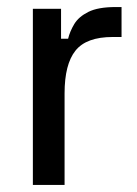

<svg xmlns="http://www.w3.org/2000/svg" viewBox="-20 -525 390 545"><path d="M163.3 0H73.3V-500H153.3V-415H173.3Q178.3 -435.8 190.8 -456.7Q203.3 -477.5 230.8 -491.2Q258.3 -505 308.3 -505H325V-420H300Q225 -420 194.2 -381.2Q163.3 -342.5 163.3 -260Z"/></svg>

Font: Familjen Grotesk Variable
Style: Regular
Weight: 400
Designer: Anders Wikstroem, Jonas Baeckman, Matilda Gysing, Kristian Moeller
Foundry: Familjen STHLM AB
Version: Version 2.000